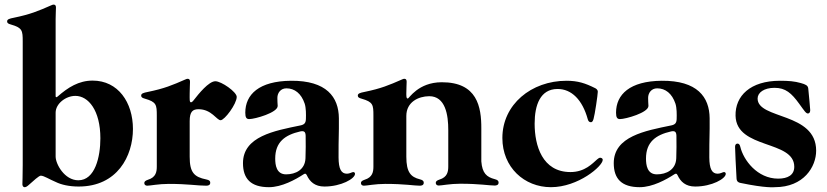

<svg xmlns="http://www.w3.org/2000/svg" viewBox="-20 -794 3572 829"><path d="M78.1 -615.1V-81.7C78.1 -28.4 76.7 -13.8 76.7 1.4C76.7 7.1 79.2 14.2 86.6 14.2C91.3 14.2 96.6 11.4 103.7 5C124.6 -13.5 148.1 -35.5 156.2 -35.5C169.7 -35.5 194.2 -19.2 220.2 -8.5C244.3 3.6 279.1 11.4 319.6 11.4C486.5 11.4 554 -120 554 -237.2C554 -351.6 490.1 -446 380 -446C320.3 -446 273.8 -416.9 228.3 -376.8C223 -373.2 220.9 -373.2 220.2 -378.6V-711.6C220.2 -729.4 221.6 -753.6 221.6 -761.4C221.6 -770.2 218.4 -774.1 211.6 -774.1C208.1 -774.1 206.7 -773.4 201.7 -771.3C144.9 -746.4 111.5 -732.2 39.1 -717.3C21.3 -713.8 10.7 -710.9 10.7 -701.7C10.7 -693.9 16 -691.4 27 -688.2C76.7 -674 78.1 -661.9 78.1 -615.1ZM220.2 -117.9V-307.5C220.2 -346.6 264.2 -380 305.4 -380C361.5 -380 413.4 -317.5 413.4 -196.7C413.4 -117.2 390.6 -15.6 318.2 -15.6C258.5 -15.6 220.2 -85.9 220.2 -117.9Z M615.8 7.8C628.6 7.8 664.8 0 708.8 0C791.5 0 832.4 7.8 870.7 7.8C877.8 7.8 887.8 6 887.8 -5C887.8 -12.8 883.2 -16.7 870.7 -19.2C817.8 -29.8 799 -49.7 799 -117.2V-271.3C799 -312.5 812.5 -322.4 837.4 -322.4C893.5 -322.4 915.5 -274.9 932.5 -274.9C949.6 -274.9 1002.1 -345.2 1002.1 -375.7C1002.1 -397 936.1 -443.2 909.8 -443.2C881.4 -443.2 837.4 -388.5 817.5 -362.9C811.8 -355.1 807.5 -352.3 804.7 -352.3C797.6 -352.3 799 -365.1 799 -391.3C799 -409.1 800.4 -433.2 800.4 -441.1C800.4 -449.9 797.2 -453.8 790.5 -453.8C786.9 -453.8 785.5 -453.1 780.5 -451C723.7 -426.1 690.3 -411.9 617.9 -397C600.1 -393.5 589.5 -390.6 589.5 -381.4C589.5 -373.6 594.8 -371.1 605.8 -367.9C655.5 -353.7 657 -341.6 657 -294.7V-75.3C657 -52.9 653.8 -28.4 618.6 -17.8C606.9 -13.8 603 -9.6 603 -3.6C603 3.6 608.3 7.8 615.8 7.8Z M1141.3 14.2C1196.7 14.2 1256 -18.8 1290.5 -41.2C1293.3 -43 1295.1 -44 1297.6 -44C1300.4 -44 1302.9 -41.5 1304.7 -37.6C1317.5 -9.6 1339.5 11.4 1380.7 11.4C1453.1 11.4 1512.8 -22.7 1512.8 -43.3C1512.8 -47.6 1510.3 -51.1 1505 -51.1C1500 -51.1 1490.1 -44 1478 -44C1453.1 -44 1442.1 -64.6 1441.8 -114.3C1441.4 -206 1443.9 -210.2 1443.2 -283.4C1442.5 -375 1389.9 -446.7 1235.8 -445.3C1098.7 -443.9 1039.1 -386.4 1039.1 -307.5C1039.1 -286.6 1044 -279.8 1056.1 -279.8C1080.3 -279.8 1179 -307.5 1179 -336.6C1178.6 -344.8 1177.2 -361.9 1177.6 -371.4C1177.6 -392.8 1191.8 -412.6 1216.6 -412.6C1252.1 -412.6 1280.9 -390.3 1295.5 -346.6C1301.5 -328.5 1301.5 -300.1 1300.8 -279.8C1300.1 -262.8 1294 -256 1277.3 -252.5C1165.1 -229.4 1029.1 -205.3 1029.1 -89.5C1029.1 -22 1063.2 14.2 1141.3 14.2ZM1168.3 -109.4C1168.3 -180.4 1209.9 -211.3 1276.6 -226.6C1293.3 -229.8 1299 -225.1 1299.7 -208.1C1300.4 -175.8 1300.1 -143.1 1299 -110.8C1297.2 -61.1 1256.4 -41.2 1215.2 -41.2C1173.3 -41.2 1168.3 -81.7 1168.3 -109.4Z M1551.1 7.8C1563.9 7.8 1600.1 0 1644.2 0C1726.9 0 1768.5 7.8 1792.6 7.8C1799.7 7.8 1809.7 6 1809.7 -5C1809.7 -12.8 1805 -16.7 1792.6 -19.9C1753.9 -29.8 1734.4 -49.7 1734.4 -117.2V-293.3C1734.4 -353.7 1786.6 -378.2 1833.1 -378.6C1903.1 -378.9 1915.8 -297.9 1915.5 -231.5V-76C1915.5 -53.6 1912.3 -29.1 1877.1 -18.5C1865.4 -14.6 1861.5 -10.3 1861.5 -4.3C1861.5 2.8 1866.8 7.1 1874.3 7.1C1887.1 7.1 1923.3 -0.7 1967.3 -0.7C2050.1 -0.7 2091.6 7.1 2115.8 7.1C2122.9 7.1 2132.8 5.3 2132.8 -5.7C2132.8 -13.5 2128.2 -17.4 2115.8 -20.6C2081.3 -29.5 2062.1 -46.2 2058.2 -97.3V-238.6C2058.6 -332.7 2040.8 -439.3 1887.1 -438.9C1785.2 -438.6 1746.4 -368.6 1740.8 -368.6C1736.2 -368.6 1734.7 -372.2 1734.4 -384.9C1734.4 -387.1 1734.4 -388.8 1734.4 -391.3V-406.2V-391.3C1734.4 -409.1 1735.8 -433.2 1735.8 -441.1C1735.8 -449.9 1732.6 -453.8 1725.9 -453.8C1722.3 -453.8 1720.9 -453.1 1715.9 -451C1659.1 -426.1 1625.7 -411.9 1553.3 -397C1535.5 -393.5 1524.9 -390.6 1524.9 -381.4C1524.9 -373.6 1530.2 -371.1 1541.2 -367.9C1590.9 -353.7 1592.3 -341.6 1592.3 -294.7V-75.3C1592.3 -52.9 1589.1 -28.4 1554 -17.8C1542.3 -13.8 1538.4 -9.6 1538.4 -3.6C1538.4 3.6 1543.7 7.8 1551.1 7.8Z M2358.7 14.2C2476.6 14.2 2582.4 -76.7 2582.4 -103.7C2582.4 -112.2 2573.2 -112.9 2571 -112.9C2567.5 -112.9 2563.2 -110.1 2558.2 -105.8C2538.4 -88.8 2505.7 -51.1 2443.2 -51.1C2321 -51.1 2288.4 -166.2 2288.4 -259.9C2288.4 -341.6 2313.2 -409.1 2386.4 -409.8C2448.2 -410.5 2495 -362.2 2517.8 -279.1C2519.9 -271.3 2524.1 -266.3 2531.2 -266.3C2534.8 -266.3 2539.1 -267.8 2542.6 -279.8C2548.3 -298.3 2561.1 -385.7 2561.1 -397.7C2561.1 -407.7 2552.6 -411.9 2549.7 -413.4C2507.1 -434.7 2475.1 -445.3 2426.1 -445.3C2274.1 -445.3 2149.1 -343 2149.1 -198.2C2149.1 -71.7 2243.6 14.2 2358.7 14.2Z M2742.2 14.2C2797.6 14.2 2856.9 -18.8 2891.3 -41.2C2894.2 -43 2896 -44 2898.4 -44C2901.3 -44 2903.8 -41.5 2905.5 -37.6C2918.3 -9.6 2940.3 11.4 2981.5 11.4C3054 11.4 3113.6 -22.7 3113.6 -43.3C3113.6 -47.6 3111.2 -51.1 3105.8 -51.1C3100.9 -51.1 3090.9 -44 3078.8 -44C3054 -44 3043 -64.6 3042.6 -114.3C3042.3 -206 3044.7 -210.2 3044 -283.4C3043.3 -375 2990.8 -446.7 2836.6 -445.3C2699.6 -443.9 2639.9 -386.4 2639.9 -307.5C2639.9 -286.6 2644.9 -279.8 2657 -279.8C2681.1 -279.8 2779.8 -307.5 2779.8 -336.6C2779.5 -344.8 2778.1 -361.9 2778.4 -371.4C2778.4 -392.8 2792.6 -412.6 2817.5 -412.6C2853 -412.6 2881.7 -390.3 2896.3 -346.6C2902.3 -328.5 2902.3 -300.1 2901.6 -279.8C2900.9 -262.8 2894.9 -256 2878.2 -252.5C2766 -229.4 2630 -205.3 2630 -89.5C2630 -22 2664.1 14.2 2742.2 14.2ZM2769.2 -109.4C2769.2 -180.4 2810.7 -211.3 2877.5 -226.6C2894.2 -229.8 2899.9 -225.1 2900.6 -208.1C2901.3 -175.8 2900.9 -143.1 2899.9 -110.8C2898.1 -61.1 2857.2 -41.2 2816.1 -41.2C2774.1 -41.2 2769.2 -81.7 2769.2 -109.4Z M3437.9 -435.4C3410.2 -443.2 3385.3 -445.3 3347.7 -445.3C3219.8 -445.3 3153.8 -380 3155.9 -294C3159.8 -148.4 3409.4 -190.3 3409.4 -73.9C3409.4 -38.4 3381.7 -22.7 3339.8 -22.7C3249.6 -22.7 3190 -103 3176.5 -159.8C3174.4 -169 3170.8 -174 3164.4 -174C3156.6 -174 3153.8 -167.6 3153.8 -159.8C3153.8 -148.4 3157.3 -72.4 3160.2 -23.4C3160.9 -9.9 3168.7 -5.7 3176.5 -4.3C3288.7 19.2 3322.8 14.2 3325.6 14.2C3450.6 14.2 3503.9 -73.9 3503.9 -143.5C3503.9 -310.4 3251.1 -277.7 3251.1 -368.6C3251.1 -394.2 3278.8 -414.8 3324.2 -414.8C3371.8 -414.8 3397.4 -392 3430.8 -345.9C3453.5 -314.6 3459.9 -304 3468.4 -304C3472.7 -304 3478.3 -307.2 3478.3 -318.2C3478.3 -325.3 3472.7 -381.4 3469.8 -411.9C3468.4 -425.4 3457.7 -429.7 3437.9 -435.4Z"/></svg>

Font: Margiela Serif
Style: Bold
Weight: 700
Designer: Andreas Faust, Stefan Endress
Version: Version 1.002;FEAKit 1.0